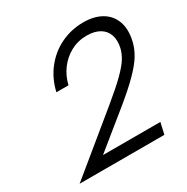

<svg xmlns="http://www.w3.org/2000/svg" viewBox="-168 -887 1006 1032"><g transform="rotate(-30 335.0 -371.0)"><path d="M588.4 -521.5Q598.6 -566.9 586.7 -600.8Q574.7 -634.8 543.2 -652.8Q511.7 -670.9 464.4 -670.9Q410.6 -670.9 365.2 -646.5Q319.8 -622.1 289.3 -580.6Q258.8 -539.1 247.1 -488.3H171.9Q189.5 -564.9 234.9 -622.3Q280.3 -679.7 345.2 -710.7Q410.2 -741.7 484.4 -741.7Q551.3 -741.7 597.2 -714.8Q643.1 -688 660.9 -637.9Q678.7 -587.9 663.1 -520.5Q653.8 -480 630.6 -441.9Q607.4 -403.8 560.8 -356.7Q514.2 -309.6 435.1 -245.1L220.2 -70.8H576.2L560.1 0H34.2L385.7 -288.1Q461.9 -350.6 503.2 -391.6Q544.4 -432.6 562.7 -461.7Q581.1 -490.7 588.4 -521.5Z"/></g></svg>

Font: Glacial Indifference
Style: Italic
Weight: 400
Designer: Alfredo Marco Pradil
Foundry: Alfredo Marco Pradil
Version: Version 1.312